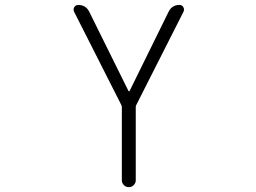

<svg xmlns="http://www.w3.org/2000/svg" viewBox="-20 -565 1040 781"><path d="M281.2 -517.6Q279.3 -521.5 279.3 -526.4Q279.3 -531.2 282.2 -536.1Q288.1 -544.9 297.9 -544.9Q329.1 -544.9 342.8 -517.6L502.9 -194.3Q503.9 -193.4 504.9 -193.4Q505.9 -193.4 506.8 -194.3L666 -517.6Q679.7 -544.9 710 -544.9Q720.7 -544.9 725.6 -536.1Q728.5 -531.2 728.5 -526.4Q728.5 -522.5 726.6 -517.6L534.2 -137.7Q532.2 -133.8 532.2 -128.9V168Q532.2 179.7 523.9 188Q515.6 196.3 503.9 196.3Q492.2 196.3 483.9 188Q475.6 179.7 475.6 168V-128.9Q475.6 -133.8 473.6 -137.7Z"/></svg>

Font: Gen Jyuu Gothic L Monospace Light
Style: Regular
Weight: 300
Designer: [Source Han Sans]
Ryoko NISHIZUKA  (kana & ideographs); Paul D. Hunt (Latin, Greek & Cyrillic); Wenlong ZHANG  (bopomofo
Version: Version 1.002.20150607